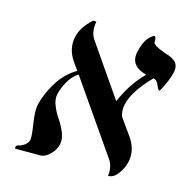

<svg xmlns="http://www.w3.org/2000/svg" viewBox="-89 -645 726 740"><g transform="rotate(15 274.5 -275.0)"><path d="M546.9 -441.9Q543.9 -427.7 535.9 -408Q527.8 -388.2 520.5 -374Q513.2 -359.9 510.7 -359.9Q506.3 -359.9 498.3 -379.4Q490.2 -398.9 477.1 -399.9Q407.7 -328.6 396 -273.9Q390.6 -248.5 398.4 -225.6L448.7 -154.8Q477.5 -110.4 467.8 -64.9Q461.9 -38.1 444.6 -14.6Q427.2 8.8 405.3 8.8Q410.2 -28.3 392.6 -54.2L194.8 -339.4Q171.4 -325.2 155.8 -297.1Q140.1 -269 134.8 -244.1Q130.4 -224.1 140.6 -199Q150.9 -173.8 165 -153.6Q179.2 -133.3 189.5 -107.9Q199.7 -82.5 195.3 -62Q190.4 -38.1 170.9 -19Q151.4 0 132.8 0H32.2Q31.2 -3.9 31.2 -5.9Q32.7 -13.2 40 -15.1Q52.2 -16.6 64.9 -26.1Q77.6 -35.6 80.1 -46.9Q83 -60.1 75.2 -110.6Q67.4 -161.1 72.3 -184.1Q82 -229 111.1 -276.9Q140.1 -324.7 186 -351.6L162.6 -384.8Q133.8 -428.7 144 -475.1Q152.8 -517.1 194.8 -554.2H208Q200.2 -511.7 218.3 -484.9L360.4 -278.8L361.3 -277.8Q394 -354 446.3 -405.8Q377.9 -423.8 390.6 -481.9Q394.5 -501.5 401.1 -516.4Q407.7 -531.2 414.3 -539.1Q420.9 -546.9 426.8 -551.8Q432.6 -556.6 436 -557.6L439.9 -559.1Q444.3 -553.7 445.1 -547.4Q445.8 -541 445.1 -535.6Q444.3 -530.3 456.8 -522.2Q469.2 -514.2 496.1 -504.9Q508.3 -501.5 516.4 -498Q524.4 -494.6 533.9 -487.5Q543.5 -480.5 546.9 -469Q550.3 -457.5 546.9 -441.9Z"/></g></svg>

Font: Linux Biolinum
Style: Italic
Weight: 400
Italic angle: -12°
Designer: Philipp H. Poll
Foundry: Philipp H. Poll
Version: Version 1.1.3 ; ttfautohint (v0.9)